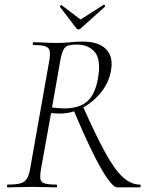

<svg xmlns="http://www.w3.org/2000/svg" viewBox="-20 -807 648 827"><path d="M14 0Q10 0 10 -6Q10 -12 14 -12Q48 -12 67 -17Q86 -22 95.5 -37Q105 -52 110 -81L192 -544Q197 -573 194 -587.5Q191 -602 175.5 -607.5Q160 -613 125 -613Q121 -613 121 -619Q121 -625 125 -625Q146 -625 172.5 -623.5Q199 -622 228 -622Q251 -622 283 -625Q315 -628 335 -628Q406 -628 437.5 -594.5Q469 -561 458 -503Q450 -454 417 -411.5Q384 -369 337 -343.5Q290 -318 237 -318Q230 -318 219 -318.5Q208 -319 200 -320L157 -81Q152 -52 154 -37Q156 -22 172 -17Q188 -12 222 -12Q226 -12 226 -6Q226 0 223 0Q201 0 175.5 -1Q150 -2 119 -2Q91 -2 63 -1Q35 0 14 0ZM485 0Q469 0 441 -40.5Q413 -81 376.5 -155.5Q340 -230 297 -333L337 -349Q393 -223 433.5 -149.5Q474 -76 509 -44Q544 -12 582 -12Q586 -12 586 -6Q586 0 582 0Q545 0 521 0Q497 0 485 0ZM256 -340Q322 -340 356 -370.5Q390 -401 402 -469Q416 -550 388.5 -582.5Q361 -615 311 -615Q289 -615 275.5 -611.5Q262 -608 253.5 -593Q245 -578 239 -542L204 -344Q216 -343 230.5 -341.5Q245 -340 256 -340ZM309 -685 238 -778Q237 -780 240.5 -783Q244 -786 245 -785L327 -723L426 -786Q429 -788 431.5 -784Q434 -780 432 -778L328 -685Q318 -675 309 -685Z"/></svg>

Font: Cormorant Light Light
Style: Italic
Weight: 300
Italic angle: -10°
Version: Version 4.000